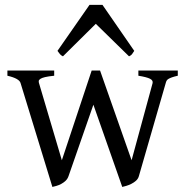

<svg xmlns="http://www.w3.org/2000/svg" viewBox="-20 -738 746 773"><path d="M695.8 -433.1Q680.7 -429.7 671.9 -426.5Q663.1 -423.3 658 -420.2Q652.8 -417 650.6 -412.8Q648.4 -408.7 647 -402.8L539.1 -28.8Q536.1 -18.1 527.6 -10.5Q519 -2.9 508.8 2.2Q498.5 7.3 488.5 10.3Q478.5 13.2 472.2 14.6L356 -316.4L255.9 -28.8Q252 -17.6 243.9 -10Q235.8 -2.4 226.1 2.7Q216.3 7.8 206.8 10.5Q197.3 13.2 190.9 14.6L63 -402.8Q58.6 -421.9 9.8 -433.1V-454.1H198.2V-433.1Q174.3 -430.7 161.1 -427.5Q147.9 -424.3 142.1 -420.2Q136.2 -416 136 -411.6Q135.7 -407.2 137.2 -402.8L229 -92.8L349.1 -454.1H382.8L509.8 -92.8L594.2 -402.8Q597.2 -414.1 584 -420.9Q570.8 -427.7 537.1 -433.1V-454.1H695.8ZM520.5 -533.2Q514.6 -523.9 511.2 -519.5Q507.8 -515.1 499.5 -511.2L365.7 -642.1L233.4 -511.2Q229.5 -513.2 226.8 -515.1Q224.1 -517.1 221.9 -519.5Q219.7 -522 217.3 -525.4Q214.8 -528.8 211.4 -533.2L340.3 -718.3H392.6Z"/></svg>

Font: Gentium Kaktovik
Style: Regular
Weight: 400
Designer: J. Victor Gaultney and Annie Olsen
Foundry: SIL International
Version: Version 1.102; 2013; Maintenance release